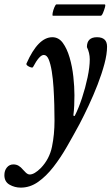

<svg xmlns="http://www.w3.org/2000/svg" viewBox="-85 -586 509 877"><path d="M10 271Q-18 271 -41.5 257.5Q-65 244 -65 214Q-65 193 -53.5 179Q-42 165 -24 165Q-10 165 0.5 171.5Q11 178 19 188Q24 194 33 202.5Q42 211 51 211Q72 211 102 181Q141 140 152.5 84Q164 28 164 -35Q164 -67 163 -106.5Q162 -146 159.5 -186Q157 -226 151.5 -260Q146 -294 137.5 -314.5Q129 -335 115 -335Q95 -335 66 -280Q64 -276 55.5 -278.5Q47 -281 40.5 -286Q34 -291 36 -296Q89 -416 154 -416Q183 -416 202 -390Q221 -364 233 -323Q245 -282 250 -236Q255 -190 255 -151Q255 -127 254 -104Q253 -81 250 -58L256 -56Q274 -91 289.5 -138Q305 -185 315 -232.5Q325 -280 325 -315Q325 -344 312 -371Q312 -416 358 -416Q404 -416 404 -373Q404 -339 392 -294Q380 -249 361 -200Q342 -151 320 -104Q298 -57 278 -19Q251 31 221.5 82.5Q192 134 159 176.5Q126 219 89 245Q52 271 10 271ZM157 -514Q153 -514 155.5 -527Q158 -540 163.5 -553Q169 -566 173 -566H393Q398 -566 394.5 -553Q391 -540 385.5 -527Q380 -514 375 -514Z"/></svg>

Font: Junicode
Style: Bold Italic
Weight: 700
Italic angle: -11°
Designer: Peter S. Baker
Version: Version 2.100; ttfautohint (v1.8.4)